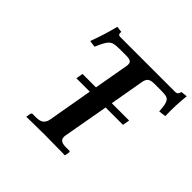

<svg xmlns="http://www.w3.org/2000/svg" viewBox="-168 -842 1011 1011"><g transform="rotate(45 338.0 -336.0)"><path d="M198 -329 205 -368H305L339 -560Q343 -583 334 -591Q325 -599 299 -599H248Q222 -599 206 -594.5Q190 -590 177.5 -572Q165 -554 148 -514L111 -519Q126 -559 138 -597.5Q150 -636 159 -673L193 -669Q192 -665 193 -655.5Q194 -646 209 -646H615Q631 -646 635.5 -655.5Q640 -665 641 -669L676 -673Q668 -599 670 -519L630 -514Q628 -554 621.5 -572Q615 -590 601.5 -594.5Q588 -599 561 -599H509Q484 -599 472 -590.5Q460 -582 456 -557L423 -368H552L545 -329H416L371 -77Q367 -54 377.5 -43.5Q388 -33 416 -33H441Q449 -33 447 -24L443 -1L441 1Q441 1 423 0.5Q405 0 379 0Q353 0 328 -0.5Q303 -1 289 -1Q276 -1 254.5 -0.5Q233 0 210.5 0Q188 0 172.5 0.5Q157 1 157 1L155 -1L159 -24Q161 -33 168 -33H193Q223 -33 236.5 -44.5Q250 -56 254 -77L298 -329Z"/></g></svg>

Font: Libertinus Serif SemiBold
Style: Italic
Weight: 600
Italic angle: -11.5°
Designer: Philipp H. Poll, Khaled Hosny
Foundry: Caleb Maclennan
Version: Version 7.051;RELEASE